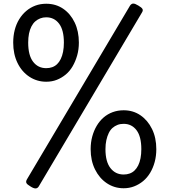

<svg xmlns="http://www.w3.org/2000/svg" viewBox="-20 -1036 955 1076"><path d="M239 -578Q187 -578 144.5 -606Q102 -634 78 -683.5Q54 -733 54 -797Q54 -835 62.5 -868Q71 -901 87.5 -928Q104 -955 127 -974.5Q150 -994 178 -1004.5Q206 -1015 239 -1015Q293 -1015 334 -987Q375 -959 398.5 -910Q422 -861 422 -797Q422 -759 412.5 -725.5Q403 -692 387 -664.5Q371 -637 348 -618Q325 -599 298 -588.5Q271 -578 239 -578ZM239 -654Q257 -654 272.5 -659.5Q288 -665 300 -676.5Q312 -688 320.5 -705.5Q329 -723 333.5 -746Q338 -769 338 -797Q338 -868 311 -903.5Q284 -939 239 -939Q221 -939 205.5 -933Q190 -927 177.5 -916Q165 -905 156 -887.5Q147 -870 142.5 -847.5Q138 -825 138 -797Q138 -726 165.5 -690Q193 -654 239 -654ZM197 9Q190 20 179 20Q168 20 151 9Q132 -2 128 -10.5Q124 -19 131 -31L709 -1005Q717 -1016 727 -1016Q737 -1016 755 -1005Q774 -994 778.5 -985.5Q783 -977 775 -965ZM673 19Q621 19 579 -9Q537 -37 512.5 -86.5Q488 -136 488 -200Q488 -238 497 -271Q506 -304 522 -331Q538 -358 560.5 -377.5Q583 -397 611.5 -407.5Q640 -418 673 -418Q726 -418 767 -390Q808 -362 832 -313Q856 -264 856 -200Q856 -162 847 -128.5Q838 -95 821.5 -67.5Q805 -40 782 -21Q759 -2 731.5 8.5Q704 19 673 19ZM673 -58Q691 -58 706.5 -63.5Q722 -69 734 -80.5Q746 -92 754.5 -109Q763 -126 767.5 -149Q772 -172 772 -200Q772 -271 745 -306.5Q718 -342 673 -342Q654 -342 638.5 -336Q623 -330 610.5 -319Q598 -308 589.5 -290.5Q581 -273 576 -250.5Q571 -228 571 -200Q571 -130 599 -94Q627 -58 673 -58Z"/></svg>

Font: Playwrite ES Deco
Style: Regular
Weight: 400
Designer: Veronika Burian, José Scaglione
Foundry: TypeTogether
Version: Version 1.002